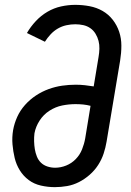

<svg xmlns="http://www.w3.org/2000/svg" viewBox="-20 -763 540 791"><path d="M206 8Q177 8 148.5 1.5Q120 -5 98 -21.5Q76 -38 61.5 -61.5Q47 -85 40.5 -112Q34 -139 31.5 -168Q29 -197 34 -227Q39 -255 51 -281.5Q63 -308 83 -330.5Q103 -353 128 -369.5Q153 -386 180.5 -396Q208 -406 236 -410Q264 -414 292 -414Q311 -414 329.5 -412Q348 -410 366 -407L386 -528Q389 -545 389.5 -562Q390 -579 386 -594.5Q382 -610 373.5 -624Q365 -638 352 -647Q339 -656 323 -659.5Q307 -663 290 -663Q272 -663 253.5 -659Q235 -655 218.5 -645.5Q202 -636 188.5 -621.5Q175 -607 165 -591L91 -627Q106 -653 127.5 -676Q149 -699 175.5 -714.5Q202 -730 231.5 -736.5Q261 -743 290 -743Q320 -743 349 -737.5Q378 -732 402.5 -718Q427 -704 444.5 -681.5Q462 -659 471 -632Q480 -605 480 -575Q480 -545 475 -514L419 -179Q415 -155 407 -130.5Q399 -106 384.5 -83.5Q370 -61 349.5 -43Q329 -25 305.5 -13Q282 -1 256.5 3.5Q231 8 206 8ZM207 -72Q230 -72 252.5 -81Q275 -90 292 -107.5Q309 -125 318 -147.5Q327 -170 331 -193L353 -327Q338 -331 322.5 -332.5Q307 -334 291 -334Q264 -334 236.5 -328.5Q209 -323 184 -307Q159 -291 143 -266Q127 -241 122 -214Q120 -197 120.5 -180.5Q121 -164 123.5 -148.5Q126 -133 132 -118Q138 -103 149 -92.5Q160 -82 175.5 -77Q191 -72 207 -72Z"/></svg>

Font: Iosevka SS04 Medium
Style: Italic
Weight: 500
Italic angle: -9°
Monospace: yes
Designer: Belleve Invis
Foundry: Belleve Invis
Version: Version 19.0.0; ttfautohint (v1.8.4)